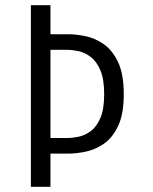

<svg xmlns="http://www.w3.org/2000/svg" viewBox="-20 -720 590 740"><path d="M99 0V-700H174.5V-588H244.5Q272.5 -588 308.8 -580.8Q345 -573.5 378.8 -550.5Q412.5 -527.5 434.8 -481.2Q457 -435 457 -357Q457 -279.5 435 -233.8Q413 -188 379.2 -165.2Q345.5 -142.5 309.2 -135.2Q273 -128 244.5 -128H174.5V0ZM174.5 -188H238Q258 -188 282.8 -193Q307.5 -198 330 -214.8Q352.5 -231.5 367 -265.5Q381.5 -299.5 381.5 -357Q381.5 -414.5 367 -448.8Q352.5 -483 330 -500.2Q307.5 -517.5 282.8 -522.8Q258 -528 238 -528H174.5Z"/></svg>

Font: Trispace SemiCondensed Light
Style: Regular
Weight: 300
Width: 4
Designer: Tyler Finck
Foundry: Etcetera Type Company
Version: Version 1.210; ttfautohint (v1.8.3)